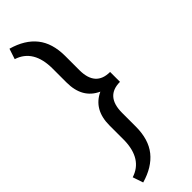

<svg xmlns="http://www.w3.org/2000/svg" viewBox="-317 -787 973 973"><g transform="rotate(-45 169.0 -301.0)"><path d="M9.3 122.6Q108.4 90.8 111.8 -39.1V-146.5Q111.8 -259.3 200.2 -300.3Q111.8 -340.3 111.8 -454.1V-553.2Q111.8 -690.9 9.8 -723.6L28.3 -779.8Q114.7 -755.4 158.2 -700.4Q201.7 -645.5 202.1 -555.2V-452.6Q202.1 -335.9 305.7 -335.9V-265.1Q202.1 -265.1 202.1 -146.5V-47.9Q202.1 43.9 158 99.1Q113.8 154.3 28.3 178.7Z"/></g></svg>

Font: MAUL
Style: Regular
Weight: 400
Designer: MAUL
Version: Version 1.0; 2020; ttfautohint (v1.8.3)